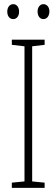

<svg xmlns="http://www.w3.org/2000/svg" viewBox="-20 -905 272 925"><path d="M15 -849C15 -828 26 -813 44 -813C60 -813 72 -827 72 -849C72 -871 60 -885 44 -885C26 -885 15 -869 15 -849ZM161 -850C161 -828 172 -813 189 -813C206 -813 218 -828 218 -850C218 -872 205 -885 189 -885C173 -885 161 -870 161 -850ZM195 0V-25L135 -31V-682L195 -689V-714H37V-689L98 -682V-31L37 -25V0Z"/></svg>

Font: Noto Sans Devanagari UI ExtraCondensed ExtraLight
Style: Regular
Weight: 200
Width: 2
Designer: Jelle Bosma - Monotype Design Team
Foundry: Monotype Imaging Inc.
Version: Version 2.004